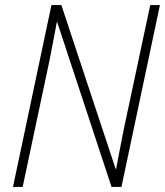

<svg xmlns="http://www.w3.org/2000/svg" viewBox="-20 -734 648 754"><path d="M31 0H69L173 -490C184 -546 194 -597 203 -646H205L418 0H457L608 -714H570L466 -226C457 -182 446 -122 436 -71H434L221 -714H182Z"/></svg>

Font: Noto Sans SemiCondensed ExtraLight
Style: Italic
Weight: 200
Width: 4
Italic angle: -12°
Designer: Monotype Design Team
Foundry: Monotype Imaging Inc.
Version: Version 2.013